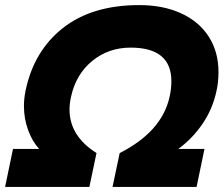

<svg xmlns="http://www.w3.org/2000/svg" viewBox="-45 -734 878 754"><path d="M6 -149H109Q82 -178 65.5 -223Q49 -268 49 -318Q49 -346 55 -376Q87 -533 201.5 -623.5Q316 -714 502 -714Q595 -714 665.5 -682Q736 -650 774.5 -590.5Q813 -531 813 -451Q813 -411 805 -376Q790 -306 750.5 -248Q711 -190 655 -149H758L727 0H397L425 -133Q591 -217 621 -354Q628 -385 628 -415Q628 -547 468 -547Q381 -547 317 -494.5Q253 -442 234 -354Q228 -327 228 -304Q228 -200 334 -133L306 0H-25Z"/></svg>

Font: Prompt
Style: Bold Italic
Weight: 700
Italic angle: -12°
Designer: Katatrad Team
Foundry: CadsonDemak
Version: Version 1.001